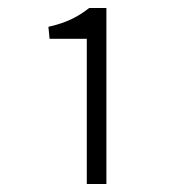

<svg xmlns="http://www.w3.org/2000/svg" viewBox="-20 -905 450 480"><path d="M104 -808H197V-445H246V-885H203C175 -863 146 -848 101 -838Z"/></svg>

Font: GenEiGothic-pro-Light
Style: Regular
Weight: 300
Designer: Ryoko NISHIZUKA (kana & ideographs); Paul D. Hunt (Latin, Greek & Cyrillic); Wenlong ZHANG (bopomofo); Sandoll Communica
Foundry: Adobe Systems Incorporated; o_tamon
Version: Version 1.000.140830